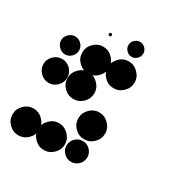

<svg xmlns="http://www.w3.org/2000/svg" viewBox="-187 -939 1037 1086"><g transform="rotate(30 331.5 -396.5)"><path d="M416.7 -150.8Q444.2 -150.8 464.2 -130.8Q484.2 -110.8 484.2 -83.3Q484.2 -55 464.2 -35Q444.2 -15 416.7 -15Q388.3 -15 368.3 -35Q348.3 -55 348.3 -83.3Q348.3 -110.8 368.3 -130.8Q388.3 -150.8 416.7 -150.8ZM250 -170.8Q285 -170.8 311.2 -144.6Q337.5 -118.3 337.5 -83.3Q337.5 -47.5 311.2 -21.7Q285 4.2 250 4.2Q214.2 4.2 188.3 -21.7Q162.5 -47.5 162.5 -83.3Q162.5 -118.3 188.3 -144.6Q214.2 -170.8 250 -170.8ZM83.3 -170.8Q118.3 -170.8 144.6 -144.6Q170.8 -118.3 170.8 -83.3Q170.8 -47.5 144.6 -21.7Q118.3 4.2 83.3 4.2Q47.5 4.2 21.7 -21.7Q-4.2 -47.5 -4.2 -83.3Q-4.2 -118.3 21.7 -144.6Q47.5 -170.8 83.3 -170.8ZM416.7 -337.5Q451.7 -337.5 477.9 -311.2Q504.2 -285 504.2 -250Q504.2 -214.2 477.9 -188.3Q451.7 -162.5 416.7 -162.5Q380.8 -162.5 355 -188.3Q329.2 -214.2 329.2 -250Q329.2 -285 355 -311.2Q380.8 -337.5 416.7 -337.5ZM250 -504.2Q285 -504.2 311.2 -477.9Q337.5 -451.7 337.5 -416.7Q337.5 -380.8 311.2 -355Q285 -329.2 250 -329.2Q214.2 -329.2 188.3 -355Q162.5 -380.8 162.5 -416.7Q162.5 -451.7 188.3 -477.9Q214.2 -504.2 250 -504.2ZM28.3 -471.3Q51.7 -494.2 83.3 -494.2Q115 -494.2 137.9 -471.3Q160.8 -448.3 160.8 -416.7Q160.8 -385 137.9 -361.7Q115 -338.3 83.3 -338.3Q51.7 -338.3 28.3 -361.7Q5 -385 5 -416.7Q5 -448.3 28.3 -471.3ZM416.7 -670.8Q451.7 -670.8 477.9 -644.6Q504.2 -618.3 504.2 -583.3Q504.2 -547.5 477.9 -521.7Q451.7 -495.8 416.7 -495.8Q380.8 -495.8 355 -521.7Q329.2 -547.5 329.2 -583.3Q329.2 -618.3 355 -644.6Q380.8 -670.8 416.7 -670.8ZM250 -670.8Q285 -670.8 311.2 -644.6Q337.5 -618.3 337.5 -583.3Q337.5 -547.5 311.2 -521.7Q285 -495.8 250 -495.8Q214.2 -495.8 188.3 -521.7Q162.5 -547.5 162.5 -583.3Q162.5 -618.3 188.3 -644.6Q214.2 -670.8 250 -670.8ZM42.1 -624.2Q60 -641.7 83.3 -641.7Q106.7 -641.7 124.2 -624.2Q141.7 -606.7 141.7 -583.3Q141.7 -560 124.2 -542.1Q106.7 -524.2 83.3 -524.2Q60 -524.2 42.1 -542.1Q24.2 -560 24.2 -583.3Q24.2 -606.7 42.1 -624.2ZM416.7 -798.3Q435.8 -798.3 450.4 -783.8Q465 -769.2 465 -750Q465 -730 450.4 -715.4Q435.8 -700.8 416.7 -700.8Q396.7 -700.8 382.1 -715.4Q367.5 -730 367.5 -750Q367.5 -769.2 382.1 -783.8Q396.7 -798.3 416.7 -798.3ZM250 -759.2Q259.2 -759.2 259.2 -750Q259.2 -740 250 -740Q240 -740 240 -750Q240 -759.2 250 -759.2Z"/></g></svg>

Font: 0xA000-Dots-Mono
Style: Dots-Mono
Weight: 400
Version: Version 0.1